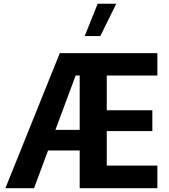

<svg xmlns="http://www.w3.org/2000/svg" viewBox="-20 -988 885 1008"><path d="M424.8 -798.8H506.8L590.3 -968.3H492.7ZM8.3 0H158.7L232.4 -198.2H398.4V0H806.2V-118.7H540.5V-299.8H779.8V-409.2H540.5V-591.3H806.2V-709H293.9ZM398.4 -306.2H271L377 -591.3H398.4Z"/></svg>

Font: Estedad Bold
Style: Regular
Weight: 700
Designer: Amin Abedi
Version: Version 7.3